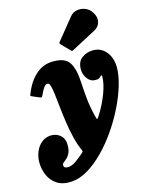

<svg xmlns="http://www.w3.org/2000/svg" viewBox="-229 -926 983 1286"><g transform="rotate(-15 263.0 -282.5)"><path d="M434.5 -348Q399.5 -348 378 -378Q356.5 -408 357 -444Q357.5 -496.5 391.8 -520.8Q426 -545 469 -545Q507.5 -545 535.5 -524.2Q563.5 -503.5 578.8 -469.5Q594 -435.5 594 -395Q594 -339.5 573.5 -270.2Q553 -201 517 -128Q481 -55 433.5 14Q386 83 331.2 138.8Q276.5 194.5 219.2 229Q162 263.5 106.5 267.5Q43 272 3.2 246Q-36.5 220 -55 176.5Q-73.5 133 -73 86Q-73 48 -58.2 13Q-43.5 -22 -15.2 -44.5Q13 -67 52.5 -67Q88 -67 114.8 -43Q141.5 -19 140.5 27Q140 61 130 80.8Q120 100.5 107.5 111.5Q95 122.5 85.5 129.5Q76 136.5 76 145Q75.5 168 103.5 168Q131 168 161 146.8Q191 125.5 217.5 102Q225 94.5 226.2 92.2Q227.5 90 223 79.5Q203.5 37 190.8 -16.2Q178 -69.5 169.8 -125.5Q161.5 -181.5 156 -233.2Q150.5 -285 145.8 -324.8Q141 -364.5 135 -385Q132.5 -393 128.8 -400.2Q125 -407.5 113.5 -407.5Q102.5 -407.5 90.2 -391Q78 -374.5 61.5 -337.5Q58.5 -330.5 53.8 -330Q49 -329.5 41.5 -332.5L-8 -354Q-17 -357 -15.2 -361.2Q-13.5 -365.5 -10.5 -374Q19.5 -451.5 71 -496.8Q122.5 -542 190.5 -542Q236.5 -542 262.8 -530.2Q289 -518.5 302.5 -497.5Q316 -476.5 324 -447.5Q333.5 -412 336.2 -360Q339 -308 345 -245Q351 -182 369 -112Q373.5 -94 376.5 -93.2Q379.5 -92.5 388.5 -106.5Q431 -172 457.2 -241Q483.5 -310 483.5 -359Q483.5 -368 480 -368Q475 -368 471.5 -363Q468 -358 460.2 -353Q452.5 -348 434.5 -348ZM527 -800Q557 -763 552 -726Q547 -689 508.5 -668.5L340.5 -579.5Q335 -576 332 -577Q329 -578 325 -582.5L268.5 -640.5Q260 -649.5 269 -658.5L386 -803Q404 -825 430.8 -830.8Q457.5 -836.5 484 -828.2Q510.5 -820 527 -800Z"/></g></svg>

Font: Besley* Narrow Fatface
Style: Italic
Weight: 900
Width: 4
Italic angle: -13°
Designer: Owen Earl
Foundry: indestructible type*
Version: Version 3.000; ttfautohint (v1.8.3)